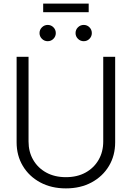

<svg xmlns="http://www.w3.org/2000/svg" viewBox="-20 -1046 739 1077"><path d="M349.6 10.7Q268.1 10.7 205.6 -22.9Q143.1 -56.6 108.2 -115Q73.2 -173.3 73.2 -247.6V-727.5H140.1V-252.4Q140.1 -194.3 166.3 -149.2Q192.4 -104 239.5 -78.1Q286.6 -52.2 349.6 -52.2Q413.1 -52.2 460 -78.1Q506.8 -104 533 -149.2Q559.1 -194.3 559.1 -252.4V-727.5H626V-247.6Q626 -173.3 591.1 -115Q556.2 -56.6 493.9 -22.9Q431.6 10.7 349.6 10.7ZM449.7 -814.9Q430.7 -814.9 417.2 -828.4Q403.8 -841.8 403.8 -860.4Q403.8 -879.4 417.2 -892.8Q430.7 -906.2 449.7 -906.2Q468.8 -906.2 481.9 -892.8Q495.1 -879.4 495.1 -860.4Q495.1 -841.8 481.9 -828.4Q468.8 -814.9 449.7 -814.9ZM247.6 -814.9Q228.5 -814.9 215.1 -828.4Q201.7 -841.8 201.7 -860.4Q201.7 -879.4 215.3 -892.8Q229 -906.2 247.6 -906.2Q266.6 -906.2 279.8 -892.8Q293 -879.4 293 -860.4Q293 -841.8 279.8 -828.4Q266.6 -814.9 247.6 -814.9ZM477.5 -1025.9V-977.5H222.2V-1025.9Z"/></svg>

Font: Inter 28pt Light
Style: Regular
Weight: 300
Designer: Rasmus Andersson
Foundry: rsms
Version: Version 4.001;git-66647c0bb